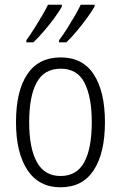

<svg xmlns="http://www.w3.org/2000/svg" viewBox="-20 -786 514 816"><path d="M426 -267Q426 -136 378.5 -63Q331 10 237 10Q145 10 96.5 -63.5Q48 -137 48 -267Q48 -399 96 -470.5Q144 -542 238 -542Q332 -542 379 -469Q426 -396 426 -267ZM104 -267Q104 -157 136.5 -97.5Q169 -38 237 -38Q306 -38 338 -96.5Q370 -155 370 -267Q370 -373 339.5 -433.5Q309 -494 238 -494Q168 -494 136 -435.5Q104 -377 104 -267ZM382 -758Q371 -739 350.5 -710.5Q330 -682 306 -653.5Q282 -625 262 -606H231V-615Q247 -636 265 -664.5Q283 -693 299 -720.5Q315 -748 323 -766H382ZM243 -758Q232 -738 211.5 -710Q191 -682 167 -654Q143 -626 122 -606H92V-615Q108 -637 126 -665.5Q144 -694 159.5 -720.5Q175 -747 184 -766H243Z"/></svg>

Font: Noto Sans Sinhala UI Condensed Light
Style: Regular
Weight: 300
Width: 3
Designer: Jelle Bosma - Monotype Design Team
Foundry: Monotype Imaging Inc.
Version: Version 2.006; ttfautohint (v1.8.4.7-5d5b)